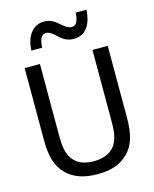

<svg xmlns="http://www.w3.org/2000/svg" viewBox="-141 -1067 939 1174"><g transform="rotate(-15 328.0 -479.5)"><path d="M454.1 -974.1C451.7 -921.4 436.5 -895 408.7 -895C390.6 -895 368.7 -908.2 339.8 -934.1C311 -959.5 284.7 -971.7 252 -971.7C186.5 -971.7 136.2 -918 132.3 -819.8H200.7C203.1 -872.6 215.8 -900.9 245.6 -900.9C264.6 -900.9 282.2 -889.2 313.5 -859.9C340.8 -834 369.1 -821.8 402.3 -821.8C473.1 -821.8 516.1 -874 522.5 -974.1ZM327.6 15.1C415.5 15.1 474.6 -6.3 521.5 -51.8C571.8 -100.6 590.8 -169.4 590.8 -273.4V-727.1H494.1V-271C494.1 -204.1 486.3 -162.6 462.9 -127C437.5 -88.4 388.7 -67.4 327.6 -67.4C264.2 -67.4 219.2 -87.4 192.9 -127C168.9 -162.1 161.6 -203.1 161.6 -273.4V-727.1H64.9V-273.4C64.9 -168 84 -102.1 134.3 -51.8C179.7 -7.3 244.1 15.1 327.6 15.1Z"/></g></svg>

Font: SG Kara SemiBold
Style: Regular
Weight: 400
Designer: Damoon Khanjanzadeh
Version: Version 1.000